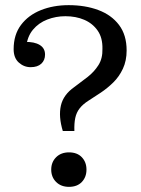

<svg xmlns="http://www.w3.org/2000/svg" viewBox="-20 -718 547 746"><path d="M99 -457Q73 -457 53 -475Q33 -493 33 -527Q33 -583 61.5 -621Q90 -659 138.5 -678.5Q187 -698 247 -698Q311 -698 362 -679Q413 -660 442.5 -621Q472 -582 472 -522L378 -528Q379 -571 359.5 -599Q340 -627 307.5 -641Q275 -655 234 -655Q197 -655 163.5 -642Q130 -629 108 -602.5Q86 -576 82 -536L78 -555Q113 -556 134 -543.5Q155 -531 155 -506Q155 -484 140.5 -470.5Q126 -457 99 -457ZM224 -209Q207 -265 216.5 -307.5Q226 -350 269 -380Q295 -399 320.5 -419Q346 -439 362.5 -465Q379 -491 378 -528L472 -522Q472 -482 457.5 -451Q443 -420 420 -397.5Q397 -375 371.5 -358Q346 -341 324 -327Q302 -313 289.5 -297Q277 -281 272.5 -260Q268 -239 269 -209ZM248 8Q217 8 198 -11Q179 -30 179 -59Q179 -88 198 -107Q217 -126 248 -126Q280 -126 298 -107Q316 -88 316 -59Q316 -30 298 -11Q280 8 248 8Z"/></svg>

Font: Montagu Slab
Style: Regular
Weight: 400
Version: Version 1.000